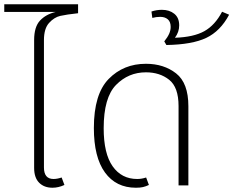

<svg xmlns="http://www.w3.org/2000/svg" viewBox="-36 -869 1094 900"><path d="M170 -681V-84Q170 -30 215 -30Q232 -30 253 -37L266 -2Q238 11 210 11Q171 11 147.5 -12.5Q124 -36 124 -82V-681Q124 -743 151.5 -772.5Q179 -802 225 -813H-16V-849H330V-807Q275 -801 246.5 -794.5Q218 -788 194 -761.5Q170 -735 170 -681Z M404 -269Q404 -428 473.5 -499Q543 -570 648 -570Q732 -570 789.5 -525Q847 -480 847 -371V0H801V-372Q801 -460 757 -495Q713 -530 648 -530Q566 -530 508 -471Q450 -412 450 -268Q450 -149 492 -89.5Q534 -30 607 -30Q628 -30 649 -37L662 -2Q647 5 634 8Q621 11 601 11Q508 11 456 -60.5Q404 -132 404 -269Z M1038 -800Q997 -723 931 -691.5Q865 -660 744 -658L734 -675Q750 -695 757 -711Q764 -727 764 -743Q764 -767 750.5 -778.5Q737 -790 715 -790Q696 -790 678 -785L674 -815Q698 -823 723 -823Q758 -823 781 -804.5Q804 -786 804 -750Q804 -719 784 -692Q872 -695 922 -723Q972 -751 1005 -814Z"/></svg>

Font: FiraGO ExtraLight
Style: Regular
Weight: 200
Designer: bBox Type
Foundry: bBox Type GmbH
Version: Version 1.001